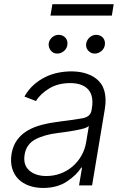

<svg xmlns="http://www.w3.org/2000/svg" viewBox="-20 -899 596 931"><path d="M35.9 -152.3Q43 -192.8 63 -220.3Q83.1 -247.9 114 -266Q144.9 -284.1 185 -294.2Q225.1 -304.3 272.4 -310Q307.9 -314.3 334.5 -318.2Q361.2 -322.1 380.3 -325.6Q418.3 -332.7 423.7 -363.3L425.8 -376.1Q430.4 -403.8 426.1 -426.1Q421.9 -448.5 408.7 -464Q395.6 -479.4 373.6 -487.7Q351.6 -496.1 320.7 -496.1Q261.7 -496.1 218.8 -470.2Q175.4 -443.9 154.5 -409.1L98.4 -430.8Q117.5 -464.5 143.8 -487.7Q170.1 -511 200.1 -525.6Q230.1 -540.1 262.3 -546.5Q294.4 -552.9 325.3 -552.9Q340.9 -552.9 357.1 -551.1Q373.2 -549.4 389 -545.1Q404.8 -540.8 419.7 -533.9Q434.7 -527 447.4 -516.7Q460.2 -506.7 470 -492.9Q479.8 -479 485.3 -460.9Q490.8 -442.8 491.8 -420.3Q492.9 -397.7 488.3 -370.4L426.5 0H363.3L377.8 -86.3H373.9Q351.2 -50.1 304.3 -18.8Q257.1 12.4 188.9 12.4Q152 12.4 121.1 1.4Q90.2 -9.6 69.2 -30.5Q48.3 -51.5 39.1 -82.2Q29.8 -112.9 35.9 -152.3ZM121.4 -72.8Q152 -45.5 204.9 -45.5Q240.8 -45.5 273.3 -57.5Q305.8 -69.6 331.3 -91.4Q356.9 -113.3 374.3 -143.3Q391.7 -173.3 397.7 -209.2L410.9 -288Q400.9 -279.1 373.6 -272.7Q360.4 -269.5 345.7 -266.9Q331 -264.2 316.6 -261.9Q302.2 -259.6 288.7 -257.8Q275.2 -256 263.8 -254.6Q193.2 -246.1 150.6 -222.7Q107.6 -199.2 99.4 -149.5Q91.3 -99.8 121.4 -72.8ZM224.8 -823.5 234 -878.6H531.2L522.4 -823.5ZM398.1 -689.3Q399.9 -698.2 404.5 -705.6Q409.1 -713.1 415.7 -718.6Q422.2 -724.1 430 -727.1Q437.9 -730.1 446 -730.1Q456.7 -730.1 465.4 -726.2Q474.1 -722.3 479.8 -715.6Q485.4 -708.8 487.7 -699.8Q490.1 -690.7 488.3 -680Q486.9 -671.9 482.6 -664.4Q478.3 -657 471.8 -651.5Q465.2 -646 457 -642.6Q448.9 -639.2 439.3 -639.2Q420.1 -639.2 407.3 -654.1Q394.5 -669 398.1 -689.3ZM216.3 -689.3Q217.7 -698.2 222.3 -705.6Q226.9 -713.1 233.5 -718.6Q240.1 -724.1 248 -727.1Q256 -730.1 264.2 -730.1Q274.9 -730.1 283.4 -726.2Q291.9 -722.3 297.6 -715.7Q303.3 -709.2 305.8 -699.9Q308.2 -690.7 306.5 -680Q305.4 -672.2 301.1 -664.8Q296.9 -657.3 290.3 -651.6Q283.7 -646 275.4 -642.6Q267 -639.2 257.5 -639.2Q237.9 -639.2 225.9 -654.5Q213.8 -669.7 216.3 -689.3Z"/></svg>

Font: Inter P Light
Style: Italic
Weight: 300
Italic angle: 9.39999°
Designer: Rasmus Andersson
Foundry: rsms
Version: Version 3.018;git-588b23468